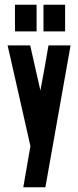

<svg xmlns="http://www.w3.org/2000/svg" viewBox="-20 -639 329 808"><path d="M277 -448 171 149H78L108 -24Q85 -128 60 -236.5Q35 -345 12 -448H107L150 -258Q159 -306 167.5 -353Q176 -400 184 -448ZM254 -619V-507H163V-619ZM134 -619V-507H43V-619Z"/></svg>

Font: Fundamental  Brigade Condensed
Style: Regular
Weight: 400
Width: 3
Designer: Peter Wiegel, original typeface by Carl Albert Fahrenwaldt 1901
Foundry: Peter Wiegel
Version: Version 0.000 2012 initial release